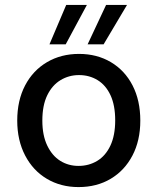

<svg xmlns="http://www.w3.org/2000/svg" viewBox="-20 -748 641 780"><path d="M299 12Q227 12 170.5 -21.5Q114 -55 82 -116.5Q50 -178 50 -258Q50 -340 82 -401Q114 -462 171 -495.5Q228 -529 301 -529Q374 -529 430.5 -495.5Q487 -462 518.5 -401Q550 -340 550 -258Q550 -177 518 -116Q486 -55 429.5 -21.5Q373 12 299 12ZM299 -74Q341 -74 375 -94.5Q409 -115 428.5 -156.5Q448 -198 448 -259Q448 -320 429 -361Q410 -402 376.5 -422.5Q343 -443 301 -443Q260 -443 226 -422.5Q192 -402 172 -361Q152 -320 152 -258Q152 -198 172 -156.5Q192 -115 225 -94.5Q258 -74 299 -74ZM336 -568 411 -728H496L401 -568ZM181 -568 249 -728H333L247 -568Z"/></svg>

Font: DM Sans 11pt Medium
Style: Regular
Weight: 500
Version: Version 4.004;gftools[0.9.30]